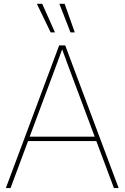

<svg xmlns="http://www.w3.org/2000/svg" viewBox="-20 -959 635 979"><path d="M9.8 0 281.7 -727.5H312.5L585 0H561L471.2 -239.7H123L33.7 0ZM131.3 -262.2H462.9L350.1 -563.5Q336.4 -599.6 323.2 -635.5Q310.1 -671.4 296.9 -707.5Q283.7 -671.4 270.5 -635.5Q257.3 -599.6 243.7 -563.5ZM238.3 -793.9 168 -939.5H195.3L260.3 -793.9ZM339.4 -793.9 282.7 -939.5H309.6L361.3 -793.9Z"/></svg>

Font: Inter Display Thin
Style: Regular
Weight: 100
Designer: Rasmus Andersson
Foundry: rsms
Version: Version 4.000;git-a52131595